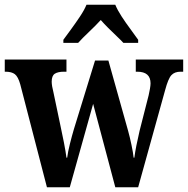

<svg xmlns="http://www.w3.org/2000/svg" viewBox="-23 -786 789 806"><path d="M62 -432Q53 -464 39.5 -474.5Q26 -485 0 -485H-3V-536H256V-485H246Q220 -485 207 -476.5Q194 -468 194 -443Q194 -435 196 -423Q198 -411 201 -400L230 -262Q238 -226 245.5 -187Q253 -148 256 -124H259Q262 -148 270.5 -182Q279 -216 287 -243L376 -532H432L515 -236Q522 -211 529 -177.5Q536 -144 538 -124H541Q544 -147 549.5 -175Q555 -203 563 -237L601 -386Q604 -399 606.5 -413.5Q609 -428 609 -436Q609 -485 553 -485H547V-536H746V-485H735Q710 -485 696.5 -470.5Q683 -456 670 -407L557 0H461L368 -350L270 0H174ZM243 -619Q257 -638 276 -664Q295 -690 313 -717Q331 -744 340 -766H461Q470 -744 487.5 -717Q505 -690 524.5 -664Q544 -638 557 -619V-606H495Q484 -618 466.5 -634.5Q449 -651 431 -669Q413 -687 400 -702Q379 -679 351 -652.5Q323 -626 305 -606H243Z"/></svg>

Font: Noto Serif Hebrew Condensed
Style: Bold
Weight: 700
Width: 3
Designer: Monotype Design Team
Foundry: Monotype Imaging Inc.
Version: Version 2.004; ttfautohint (v1.8.4.7-5d5b)